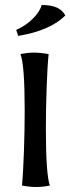

<svg xmlns="http://www.w3.org/2000/svg" viewBox="-20 -744 282 770"><path d="M68 0Q73 -49 76 -136.5Q79 -224 79 -302Q79 -485 62 -527Q91 -533 116 -533Q142 -533 175 -527Q170 -478 167 -391.5Q164 -305 164 -227Q164 -44 180 0Q153 6 124 6Q100 6 68 0ZM45 -624Q82 -640 111 -668.5Q140 -697 147 -724Q184 -724 207 -714Q230 -704 242 -682Q181 -621 53 -600Z"/></svg>

Font: Mirza
Style: Regular
Weight: 400
Designer: Arabic design by Kourosh Beigpour, Latin design by Eduardo Tunni, engineering by Lasse Fister
Version: Version 1.000